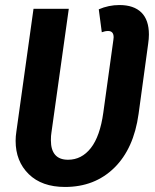

<svg xmlns="http://www.w3.org/2000/svg" viewBox="-20 -727 615 762"><path d="M571 -590Q571 -573 568 -553L530 -275Q511 -137 433.5 -61Q356 15 238 15Q146 15 94 -36Q42 -87 42 -168Q42 -186 45 -205L113 -692H253L184 -200Q182 -189 182 -170Q182 -132 199 -112.5Q216 -93 250 -93Q304 -93 340.5 -139.5Q377 -186 390 -280L430 -569L431 -579Q431 -604 409 -604Q397 -604 384 -599L372 -690Q411 -707 454 -707Q511 -707 541 -677.5Q571 -648 571 -590Z"/></svg>

Font: Fira Sans Condensed SemiBold
Style: Italic
Weight: 600
Width: 3
Italic angle: -8°
Designer: bBox Type GmbH & Carrois Corporate GbR & Edenspiekermann AG
Foundry: bBox Type GmbH & Carrois Corporate GbR & Edenspiekermann AG
Version: Version 4.301